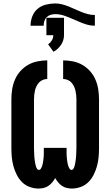

<svg xmlns="http://www.w3.org/2000/svg" viewBox="-20 -1085 640 1113"><path d="M203 8Q177 8 151.5 -1.5Q126 -11 107.5 -29.5Q89 -48 77 -72Q65 -96 58 -121.5Q51 -147 48.5 -173Q46 -199 46 -226V-509Q46 -538 50.5 -567Q55 -596 66.5 -623Q78 -650 97.5 -672Q117 -694 142 -708.5Q167 -723 196 -729Q225 -735 254 -735V-627Q241 -627 228.5 -622Q216 -617 207 -607.5Q198 -598 192 -586Q186 -574 183 -561.5Q180 -549 178.5 -535.5Q177 -522 177 -509V-226Q177 -219 177.5 -212.5Q178 -206 178 -199Q178 -192 178.5 -185.5Q179 -179 179.5 -172Q180 -165 181 -158.5Q182 -152 183 -145Q184 -138 185.5 -131.5Q187 -125 189 -118.5Q191 -112 195 -106Q199 -100 206 -100Q212 -100 216 -106Q220 -112 222.5 -118Q225 -124 226.5 -130.5Q228 -137 229 -143Q230 -149 231 -155.5Q232 -162 232.5 -168.5Q233 -175 233.5 -181.5Q234 -188 234 -194.5Q234 -201 234 -207.5Q234 -214 234 -221V-228H366V-221Q366 -214 366 -207.5Q366 -201 366 -194.5Q366 -188 366.5 -181.5Q367 -175 367.5 -168.5Q368 -162 369 -155.5Q370 -149 371 -143Q372 -137 373.5 -130.5Q375 -124 377.5 -118Q380 -112 384 -106Q388 -100 394 -100Q401 -100 405 -106Q409 -112 411 -118.5Q413 -125 414.5 -131.5Q416 -138 417 -145Q418 -152 419 -158.5Q420 -165 420.5 -172Q421 -179 421.5 -185.5Q422 -192 422 -199Q422 -206 422.5 -212.5Q423 -219 423 -226V-509Q423 -522 421.5 -535.5Q420 -549 417 -561.5Q414 -574 408 -586Q402 -598 393 -607.5Q384 -617 371.5 -622Q359 -627 346 -627V-735Q375 -735 404 -729Q433 -723 458 -708.5Q483 -694 502.5 -672Q522 -650 533.5 -623Q545 -596 549.5 -567Q554 -538 554 -509V-226Q554 -199 551.5 -173Q549 -147 542 -121.5Q535 -96 523 -72Q511 -48 492.5 -29.5Q474 -11 448.5 -1.5Q423 8 397 8Q382 8 367 4.5Q352 1 339.5 -7.5Q327 -16 317 -28Q307 -40 300 -53Q293 -40 283 -28Q273 -16 260.5 -7.5Q248 1 233 4.5Q218 8 203 8ZM233 -936H157Q157 -963 167 -989.5Q177 -1016 197.5 -1033.5Q218 -1051 245.5 -1058Q273 -1065 300 -1065Q320 -1065 339.5 -1060Q359 -1055 378 -1047.5Q397 -1040 415 -1031.5Q433 -1023 452 -1015.5Q471 -1008 490.5 -1003Q510 -998 530 -998V-936Q504 -936 478.5 -944Q453 -952 429 -963L401 -975Q377 -986 351.5 -994.5Q326 -1003 300 -1003Q287 -1003 273.5 -999Q260 -995 250.5 -985.5Q241 -976 237 -962.5Q233 -949 233 -936ZM290 -785 259 -828Q272 -837 280.5 -851Q289 -865 289 -881H249V-982H351V-881Q351 -866 346.5 -851.5Q342 -837 333.5 -824.5Q325 -812 314 -802Q303 -792 290 -785Z"/></svg>

Font: Iosevka SS04 Heavy Extended
Style: Regular
Weight: 900
Width: 7
Monospace: yes
Designer: Belleve Invis
Foundry: Belleve Invis
Version: Version 19.0.0; ttfautohint (v1.8.4)